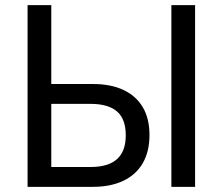

<svg xmlns="http://www.w3.org/2000/svg" viewBox="-20 -725 864 745"><path d="M87 0V-705H179V-399H341Q410 -399 459 -376Q508 -353 534 -309Q560 -265 560 -201Q560 -137 534 -92Q508 -47 458.5 -23.5Q409 0 341 0ZM179 -77H331Q400 -77 434 -107.5Q468 -138 468 -200Q468 -263 434 -292.5Q400 -322 331 -322H179ZM645 0V-705H737V0Z"/></svg>

Font: Nunito Sans 10pt SemiCondensed Medium
Style: Regular
Weight: 500
Width: 4
Designer: Vernon Adams
Foundry: Vernon Adams
Version: Version 3.101;gftools[0.9.27]